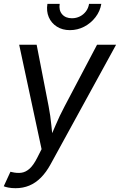

<svg xmlns="http://www.w3.org/2000/svg" viewBox="-29 -781 630 1009"><path d="M-9.3 197.8 25.9 121.6 34.2 123.5Q61 129.9 83.7 126.7Q106.4 123.5 126.7 105.2Q147 86.9 166.5 48.3L189.5 2.9L71.8 -545.9H163.6L226.6 -222.2Q236.3 -171.9 241 -121.8Q245.6 -71.8 252 -24.9H219.7Q241.7 -71.8 262.7 -121.8Q283.7 -171.9 310.5 -222.2L481 -545.9H581.1L237.3 81.5Q213.9 124.5 185.8 152.6Q157.7 180.7 124.8 194.3Q91.8 208 52.7 208Q31.2 208 14.4 204.6Q-2.4 201.2 -9.3 197.8ZM338.4 -622.6Q298.8 -622.6 269.8 -641.1Q240.7 -659.7 227.3 -690.9Q213.9 -722.2 220.2 -760.7H284.7Q279.3 -727.1 297.4 -706.1Q315.4 -685.1 349.1 -685.1Q371.6 -685.1 390.6 -694.6Q409.7 -704.1 422.6 -721.2Q435.5 -738.3 439 -760.7H503.4Q497.1 -722.2 472.9 -690.7Q448.7 -659.2 413.6 -640.9Q378.4 -622.6 338.4 -622.6Z"/></svg>

Font: Adwaita Sans
Style: Italic
Weight: 400
Italic angle: -9.39999°
Designer: Rasmus Andersson
Foundry: rsms
Version: Version 4.001;git-9221beed3